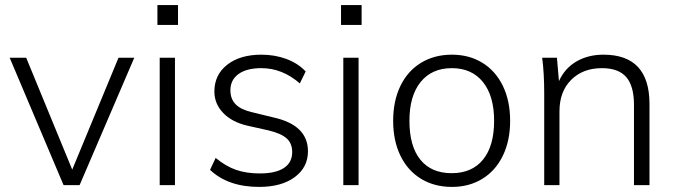

<svg xmlns="http://www.w3.org/2000/svg" viewBox="-20 -728 2655 755"><path d="M446 -501H508L293 0H230L18 -501H83L264 -61Z M608 -501H668V0H608ZM680 -708V-630H599V-708Z M806 -60 828 -107Q868 -74 908.5 -60Q949 -46 1002 -46Q1064 -46 1096.5 -67.5Q1129 -89 1129 -130Q1129 -164 1107.5 -183.5Q1086 -203 1037 -215L952 -234Q892 -248 857.5 -284Q823 -320 823 -368Q823 -434 873.5 -473.5Q924 -513 1008 -513Q1061 -513 1106.5 -496Q1152 -479 1182 -447L1159 -400Q1090 -460 1008 -460Q950 -460 918 -437Q886 -414 886 -373Q886 -339 906.5 -318Q927 -297 970 -287L1056 -266Q1191 -236 1191 -133Q1191 -70 1139 -31.5Q1087 7 999 7Q877 7 806 -60Z M1330 -501H1390V0H1330ZM1402 -708V-630H1321V-708Z M1526 -253Q1526 -331 1554.5 -390Q1583 -449 1635.5 -481Q1688 -513 1757 -513Q1825 -513 1877 -481Q1929 -449 1957.5 -390Q1986 -331 1986 -253Q1986 -175 1957.5 -116Q1929 -57 1877 -25Q1825 7 1757 7Q1688 7 1635.5 -25Q1583 -57 1554.5 -116Q1526 -175 1526 -253ZM1923 -253Q1923 -351 1879 -405.5Q1835 -460 1757 -460Q1678 -460 1634 -405.5Q1590 -351 1590 -253Q1590 -153 1633 -100Q1676 -47 1756 -47Q1836 -47 1879.5 -100.5Q1923 -154 1923 -253Z M2534 -319V0H2473V-315Q2473 -390 2442.5 -425Q2412 -460 2347 -460Q2272 -460 2226 -414Q2180 -368 2180 -290V0H2120V-362Q2120 -440 2112 -501H2170L2178 -409Q2201 -460 2247 -486.5Q2293 -513 2353 -513Q2534 -513 2534 -319Z"/></svg>

Font: Muli Light
Style: Regular
Weight: 300
Designer: Vernon Adams
Foundry: Vernon Adams
Version: Version 2.100